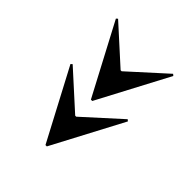

<svg xmlns="http://www.w3.org/2000/svg" viewBox="-43 -712 804 804"><g transform="rotate(-45 358.5 -310.0)"><path d="M378 -480 384 -473 239 -313V-307L384 -147L378 -140L64 -306V-314ZM647 -480 653 -473 508 -313V-307L653 -147L647 -140L333 -306V-314Z"/></g></svg>

Font: Kalnia SemiExpanded SemiBold
Style: Regular
Weight: 600
Width: 6
Designer: Frida Medrano
Foundry: Frida Medrano
Version: Version 1.105